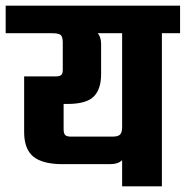

<svg xmlns="http://www.w3.org/2000/svg" viewBox="-46 -656 654 676"><path d="M588 -636V-539H524V0H384V-92Q370 -78 340 -78H175Q104 -78 71.5 -104.5Q39 -131 39 -191V-387H150Q164 -387 169.5 -392Q175 -397 175 -410V-506Q175 -526 168 -532.5Q161 -539 138 -539H-26V-636ZM384 -209V-539H298Q310 -526 310 -500V-395Q310 -342 284 -316Q258 -290 191 -290H178V-201Q178 -186 183.5 -180.5Q189 -175 204 -175H350Q370 -175 377 -182.5Q384 -190 384 -209Z"/></svg>

Font: Teko SemiBold
Style: Regular
Weight: 600
Designer: Manushi Parikh, Jonny Pinhorn
Foundry: Indian Type Foundry
Version: Version 1.106;PS 1.0;hotconv 1.0.78;makeotf.lib2.5.61930; tt